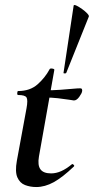

<svg xmlns="http://www.w3.org/2000/svg" viewBox="-20 -742 378 774"><path d="M126 12Q102 12 81 4Q60 -4 50 -27Q40 -50 48 -94L87 -306Q93 -339 87 -349Q81 -359 53 -359Q49 -359 49.5 -367Q50 -375 53 -375Q101 -375 131.5 -402Q162 -429 180 -463Q182 -467 191 -465.5Q200 -464 199 -460L137 -111Q131 -76 143 -59.5Q155 -43 186 -43Q206 -43 226.5 -52Q247 -61 270 -80Q272 -82 276.5 -78Q281 -74 278 -71Q232 -27 196.5 -7.5Q161 12 126 12ZM278 -337Q277 -337 258.5 -340Q240 -343 213.5 -346Q187 -349 159 -349L161 -378Q195 -378 223 -380Q251 -382 272 -384Q293 -386 304 -386Q309 -386 310.5 -382Q312 -378 311 -374Q310 -366 299.5 -351.5Q289 -337 278 -337ZM236 -448 277 -720Q279 -724 289 -719Q299 -714 311 -705.5Q323 -697 331.5 -688Q340 -679 338 -675L247 -448Q246 -446 241 -446Q236 -446 236 -448Z"/></svg>

Font: Cormorant
Style: Bold Italic
Weight: 700
Italic angle: -10°
Designer: Christian Thalmann (Catharsis Fonts)
Foundry: Catharsis Fonts
Version: Version 4.000